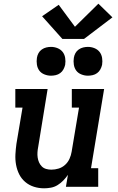

<svg xmlns="http://www.w3.org/2000/svg" viewBox="-20 -1012 640 1040"><path d="M219 8Q190 8 163.5 -0.5Q137 -9 116.5 -26.5Q96 -44 84 -68Q72 -92 67 -119.5Q62 -147 63.5 -175.5Q65 -204 69 -233L102 -429H63V-530H238L187 -217Q184 -202 183 -187.5Q182 -173 184 -159Q186 -145 191.5 -132.5Q197 -120 206.5 -110.5Q216 -101 229.5 -97Q243 -93 258 -93Q278 -93 297.5 -99Q317 -105 332.5 -119Q348 -133 356.5 -152Q365 -171 368 -190L408 -429H369V-530H544L473 -101H512V0H337L348 -65Q337 -49 323 -34.5Q309 -20 292 -9.5Q275 1 256 4.5Q237 8 219 8ZM456 -602Q438 -602 420.5 -609Q403 -616 393 -629.5Q383 -643 380 -661.5Q377 -680 380 -699Q382 -712 388.5 -724Q395 -736 406.5 -744Q418 -752 431 -755Q444 -758 456 -758Q475 -758 492 -751Q509 -744 519.5 -730.5Q530 -717 533 -698.5Q536 -680 533 -661Q530 -648 523.5 -636Q517 -624 506 -616Q495 -608 482 -605Q469 -602 456 -602ZM256 -602Q238 -602 220.5 -609Q203 -616 193 -629.5Q183 -643 180 -661.5Q177 -680 180 -699Q182 -712 188.5 -724Q195 -736 206.5 -744Q218 -752 231 -755Q244 -758 256 -758Q275 -758 292 -751Q309 -744 319.5 -730.5Q330 -717 333 -698.5Q336 -680 333 -661Q330 -648 323.5 -636Q317 -624 306 -616Q295 -608 282 -605Q269 -602 256 -602ZM435 -801H318L208 -924L298 -986L386 -867L513 -992L589 -918Z"/></svg>

Font: Iosevka Slab Extended Oblique
Style: Bold
Weight: 700
Width: 7
Italic angle: -9°
Monospace: yes
Designer: Belleve Invis
Foundry: Belleve Invis
Version: Version 11.1.1; ttfautohint (v1.8.3)